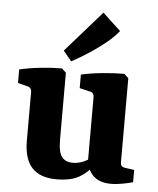

<svg xmlns="http://www.w3.org/2000/svg" viewBox="-50 -711 626 763"><g transform="rotate(5 263.0 -330.0)"><path d="M355 -69Q329 -32 295 -12Q261 8 203 8Q138 8 105.5 -27Q73 -62 73 -135V-329Q73 -346 57 -350L18 -360V-414Q56 -423 102.5 -428Q149 -433 187 -433L204 -417V-152Q204 -100 218.5 -81.5Q233 -63 263 -63Q283 -63 302.5 -71Q322 -79 340 -93ZM508 -7Q495 -3 469 2Q443 7 420 7Q379 7 354.5 -13Q330 -33 322 -73V-330Q322 -348 306 -351L264 -361V-415Q303 -424 350 -428.5Q397 -433 436 -433L453 -417V-83Q453 -71 458 -66.5Q463 -62 472 -61L508 -56ZM188 -504 332 -668 404 -601Q386 -578 357 -554Q328 -530 293 -507Q258 -484 221 -464Z"/></g></svg>

Font: Yrsa
Style: Regular
Weight: 400
Designer: Anna Giedrys (Yrsa+Rasa design), David Brezina (Yrsa art-direction, Rasa art-direction, design)
Foundry: Rosetta Type Foundry
Version: Version 2.004